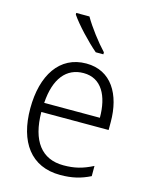

<svg xmlns="http://www.w3.org/2000/svg" viewBox="-116 -933 729 926"><g transform="rotate(15 248.0 -470.5)"><path d="M214 -858H148V-850C177 -807 242 -738 288 -699H326V-709C289 -748 240 -812 214 -858ZM259 -635C126 -635 53 -522 53 -356C53 -190 128 -83 275 -83C334 -83 378 -94 424 -117V-168C373 -142 333 -132 278 -132C169 -132 110 -209 109 -353H445V-393C445 -530 384 -635 259 -635ZM258 -587C348 -587 389 -508 389 -399H111C119 -523 173 -587 258 -587Z"/></g></svg>

Font: Noto Sans Kannada UI SemiCondensed Light
Style: Regular
Weight: 300
Width: 4
Designer: Jelle Bosma - Monotype Design Team
Foundry: Monotype Imaging Inc.
Version: Version 2.005